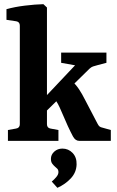

<svg xmlns="http://www.w3.org/2000/svg" viewBox="-20 -675 559 920"><path d="M18 0V-52L57 -59Q75 -62 75 -80V-552Q75 -570 58 -573L11 -580V-631Q50 -642 99 -648Q148 -654 188 -655L205 -639V-80Q205 -62 222 -59L260 -52V0ZM360 0Q341 0 329.5 -21.5Q318 -43 305 -71L273 -144Q266 -161 257.5 -177Q249 -193 238 -206L324 -288Q344 -269 358.5 -247.5Q373 -226 389 -194L447 -83Q452 -73 457 -69Q462 -65 472 -63L511 -52V0ZM187 -128 181 -194 367 -391 368 -357 273 -374V-423H490V-374L448 -363Q433 -359 425.5 -356.5Q418 -354 409 -346ZM347 113Q346 151 319.5 179.5Q293 208 255 225L228 195Q240 185 250 173Q260 161 260 150Q260 139 254.5 133.5Q249 128 244 124Q237 118 230.5 109.5Q224 101 224 86Q224 66 240 51.5Q256 37 279 37Q308 37 328 58Q348 79 347 113Z"/></svg>

Font: Rasa
Style: Bold
Weight: 700
Designer: Anna Giedrys (Yrsa+Rasa design), David Brezina (Yrsa art-direction, Rasa art-direction, design)
Foundry: Rosetta Type Foundry
Version: Version 2.004